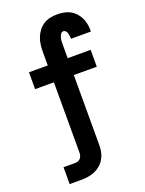

<svg xmlns="http://www.w3.org/2000/svg" viewBox="-174 -825 849 1123"><g transform="rotate(-20 250.0 -264.0)"><path d="M58 215V110H128Q138 110 147.5 107Q157 104 163.5 96.5Q170 89 172.5 79.5Q175 70 175 60V-376H58V-481H175V-567Q175 -589 178 -611Q181 -633 189 -653.5Q197 -674 211 -692Q225 -710 243.5 -722Q262 -734 284 -738.5Q306 -743 328 -743Q349 -743 369 -739.5Q389 -736 407 -726.5Q425 -717 439.5 -702Q454 -687 463 -668.5Q472 -650 476 -630Q480 -610 480 -590V-581H356V-584Q356 -592 355 -600.5Q354 -609 351.5 -617Q349 -625 343 -631.5Q337 -638 328 -638Q318 -638 312 -628.5Q306 -619 303 -608.5Q300 -598 299.5 -587.5Q299 -577 299 -567V-481H442V-376H299V60Q299 82 294.5 103.5Q290 125 279 144Q268 163 251 177.5Q234 192 214 200.5Q194 209 172 212Q150 215 128 215Z"/></g></svg>

Font: Iosevka Curly Extrabold
Style: Regular
Weight: 800
Monospace: yes
Designer: Belleve Invis
Foundry: Belleve Invis
Version: Version 22.1.2; ttfautohint (v1.8.4)